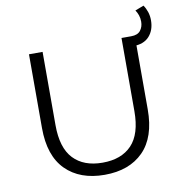

<svg xmlns="http://www.w3.org/2000/svg" viewBox="-91 -936 980 1028"><g transform="rotate(-10 398.5 -422.0)"><path d="M396 6Q262 6 185 -71Q108 -148 108 -299V-700H182V-302Q182 -178 238 -119Q294 -60 396 -60Q499 -60 555 -119Q611 -178 611 -302V-700H683V-299Q683 -148 606.5 -71Q530 6 396 6ZM649 -646V-700H664Q699 -700 714.5 -720Q730 -740 730 -768Q730 -787 724.5 -803Q719 -819 710 -832L757 -850Q769 -833 776 -811.5Q783 -790 783 -766Q783 -713 753 -679.5Q723 -646 664 -646Z"/></g></svg>

Font: MOST Montserrat
Style: Regular
Weight: 400
Designer: Julieta Ulanovsky
Foundry: Julieta Ulanovsky
Version: Version 8.000;March 11, 2024;FontCreator 15.0.0.2926 64-bit